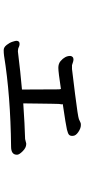

<svg xmlns="http://www.w3.org/2000/svg" viewBox="271 -723 458 1040"><g transform="rotate(90 500.0 -203.0)"><path d="M757 -116Q759 -116 761 -116Q780 -116 799 -97Q818 -78 818 -67V-65Q818 -34 774 -34Q498 -31 282 4Q267 6 251.5 6Q236 6 223.5 -10Q211 -26 206 -42Q201 -58 201 -62Q201 -80 217 -80Q229 -80 242 -73Q252 -71 259 -71Q372 -85 465 -93L464 -294Q464 -298 462 -304Q370 -290 347.5 -290Q325 -290 311 -302Q283 -326 283 -354Q283 -361 288 -366.5Q293 -372 301.5 -372Q310 -372 319 -368.5Q328 -365 333 -364H354Q365 -365 488.5 -380.5Q612 -396 625.5 -401.5Q639 -407 643 -409.5Q647 -412 655 -412H658Q675 -412 695.5 -398Q716 -384 716 -368V-364Q716 -354 710 -348Q704 -342 681.5 -336.5Q659 -331 544 -314Q545 -311 545 -309V-307L543 -293L542 -252L541 -180Q541 -150 540 -100Q656 -108 733 -110Z"/></g></svg>

Font: LXGW ZhenKai
Style: Regular
Weight: 400
Designer: LXGW / Fontworks Inc.
Foundry: LXGW / Fontworks Inc.
Version: Version 0.800;June 8, 2025